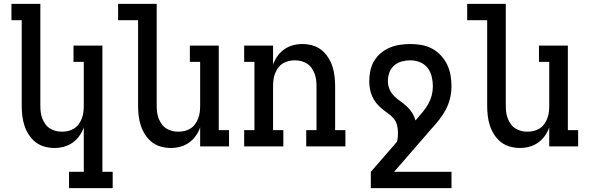

<svg xmlns="http://www.w3.org/2000/svg" viewBox="-20 -755 3040 990"><path d="M336 215V131H412V-98Q404 -75 389.5 -54.5Q375 -34 354.5 -19.5Q334 -5 310 1.5Q286 8 261 8Q235 8 209.5 1Q184 -6 163.5 -22Q143 -38 128.5 -60.5Q114 -83 106 -107.5Q98 -132 95 -158Q92 -184 92 -210V-651H39V-735H188V-210Q188 -193 190 -176.5Q192 -160 198 -144.5Q204 -129 213.5 -115.5Q223 -102 237 -93Q251 -84 267 -80Q283 -76 300 -76Q317 -76 333 -80Q349 -84 363 -93Q377 -102 386.5 -115.5Q396 -129 402 -144.5Q408 -160 410 -176.5Q412 -193 412 -210V-436H359V-520H508V131H561V215Z M861 8Q835 8 809.5 1Q784 -6 763.5 -22Q743 -38 728.5 -60.5Q714 -83 706 -107.5Q698 -132 695 -158Q692 -184 692 -210V-651H589V-735H788V-210Q788 -193 790 -176.5Q792 -160 798 -144.5Q804 -129 813.5 -115.5Q823 -102 837 -93Q851 -84 867 -80Q883 -76 900 -76Q917 -76 933 -80Q949 -84 963 -93Q977 -102 986.5 -115.5Q996 -129 1002 -144.5Q1008 -160 1010 -176.5Q1012 -193 1012 -210V-436H959V-520H1108V-84H1161V0H1012V-98Q1004 -75 989.5 -54.5Q975 -34 954.5 -19.5Q934 -5 910 1.5Q886 8 861 8Z M1239 0V-84H1292V-436H1239V-520H1388V-422Q1396 -445 1410.5 -465.5Q1425 -486 1445.5 -500.5Q1466 -515 1490 -521.5Q1514 -528 1539 -528Q1565 -528 1590.5 -521Q1616 -514 1636.5 -498Q1657 -482 1671.5 -459.5Q1686 -437 1694 -412.5Q1702 -388 1705 -362Q1708 -336 1708 -310V-84H1761V0H1559V-84H1612V-310Q1612 -327 1610 -343.5Q1608 -360 1602 -375.5Q1596 -391 1586.5 -404.5Q1577 -418 1563 -427Q1549 -436 1533 -440Q1517 -444 1500 -444Q1483 -444 1467 -440Q1451 -436 1437 -427Q1423 -418 1413.5 -404.5Q1404 -391 1398 -375.5Q1392 -360 1390 -343.5Q1388 -327 1388 -310V-84H1441V0Z M2308 215H1892V131L2027 -24Q2030 -35 2031 -47Q2032 -59 2032 -71Q2032 -91 2027 -110.5Q2022 -130 2009 -145Q1996 -160 1979.5 -171.5Q1963 -183 1947.5 -196Q1932 -209 1919.5 -224.5Q1907 -240 1899 -258.5Q1891 -277 1887.5 -296.5Q1884 -316 1884 -336Q1884 -363 1889.5 -390Q1895 -417 1909 -440.5Q1923 -464 1944 -481.5Q1965 -499 1990 -509.5Q2015 -520 2042 -524Q2069 -528 2096 -528Q2125 -528 2153.5 -523Q2182 -518 2207.5 -504.5Q2233 -491 2253 -469.5Q2273 -448 2285.5 -422Q2298 -396 2303 -367.5Q2308 -339 2308 -310Q2308 -279 2300.5 -248Q2293 -217 2278.5 -189.5Q2264 -162 2244.5 -137.5Q2225 -113 2204 -90L2012 131H2308ZM2122 -134 2132 -145Q2147 -162 2162 -180.5Q2177 -199 2188.5 -219.5Q2200 -240 2206 -263Q2212 -286 2212 -310Q2212 -335 2206 -360Q2200 -385 2184.5 -405Q2169 -425 2145 -434.5Q2121 -444 2096 -444Q2073 -444 2051 -438Q2029 -432 2012 -417Q1995 -402 1987.5 -380.5Q1980 -359 1980 -336Q1980 -315 1988.5 -295Q1997 -275 2012 -260Q2027 -245 2045 -232.5Q2063 -220 2078.5 -205.5Q2094 -191 2105.5 -172.5Q2117 -154 2122 -134Z M2661 8Q2635 8 2609.5 1Q2584 -6 2563.5 -22Q2543 -38 2528.5 -60.5Q2514 -83 2506 -107.5Q2498 -132 2495 -158Q2492 -184 2492 -210V-651H2389V-735H2588V-210Q2588 -193 2590 -176.5Q2592 -160 2598 -144.5Q2604 -129 2613.5 -115.5Q2623 -102 2637 -93Q2651 -84 2667 -80Q2683 -76 2700 -76Q2717 -76 2733 -80Q2749 -84 2763 -93Q2777 -102 2786.5 -115.5Q2796 -129 2802 -144.5Q2808 -160 2810 -176.5Q2812 -193 2812 -210V-436H2759V-520H2908V-84H2961V0H2812V-98Q2804 -75 2789.5 -54.5Q2775 -34 2754.5 -19.5Q2734 -5 2710 1.5Q2686 8 2661 8Z"/></svg>

Font: Iosevka HT Medium Extended
Style: Regular
Weight: 500
Width: 7
Monospace: yes
Designer: Belleve Invis
Foundry: Belleve Invis
Version: Version 32.3.0; ttfautohint (v1.8.4)